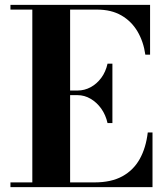

<svg xmlns="http://www.w3.org/2000/svg" viewBox="-20 -770 684 790"><path d="M23 0V-19.5H113V-730.5H23V-750H597.5V-545H578Q570.5 -598.5 545.8 -640.5Q521 -682.5 479.5 -706.5Q438 -730.5 379.5 -730.5H268.5V-19.5H369Q437.5 -19.5 483.2 -44.5Q529 -69.5 554.8 -115.5Q580.5 -161.5 588 -225H607.5V0ZM422.5 -263.5Q415 -297 396.8 -322.8Q378.5 -348.5 353 -363.5Q327.5 -378.5 299 -378.5H243V-397.5H299Q327.5 -397.5 353 -411.2Q378.5 -425 396.8 -449.8Q415 -474.5 422.5 -508H442.5V-263.5Z"/></svg>

Font: Bodoni Moda
Style: Bold
Weight: 700
Designer: Owen Earl
Foundry: indestructible type
Version: Version 2.005